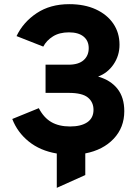

<svg xmlns="http://www.w3.org/2000/svg" viewBox="-20 -732 668 923"><path d="M253 171V6Q173 -7.5 118.2 -51.8Q63.5 -96 39 -160L166.5 -212Q190.5 -166 227 -145Q263.5 -124 317 -124Q369.5 -124 399.5 -144.2Q429.5 -164.5 429.5 -204Q429.5 -241 402.5 -263.2Q375.5 -285.5 310.5 -285.5H199V-421H309.5Q357.5 -421 382 -442.8Q406.5 -464.5 406.5 -500.5Q406.5 -536 381.8 -556.2Q357 -576.5 311.5 -576.5Q265.5 -576.5 234.5 -557Q203.5 -537.5 188 -508L59.5 -558.5Q91.5 -625.5 156.5 -668.8Q221.5 -712 313 -712Q386.5 -712 440.8 -687Q495 -662 524.8 -618.2Q554.5 -574.5 554.5 -517Q554.5 -464.5 525.8 -422.5Q497 -380.5 451.5 -364Q512 -346.5 544.8 -305Q577.5 -263.5 577.5 -197.5Q577.5 -119 526.5 -65Q475.5 -11 390 5.5V109.5Z"/></svg>

Font: Overpass ExtraBold
Style: Regular
Weight: 800
Designer: Delve Withrington, Dave Bailey, Thomas Jockin
Foundry: Delve Fonts LLC
Version: Version 4.000; ttfautohint (v1.8.3)